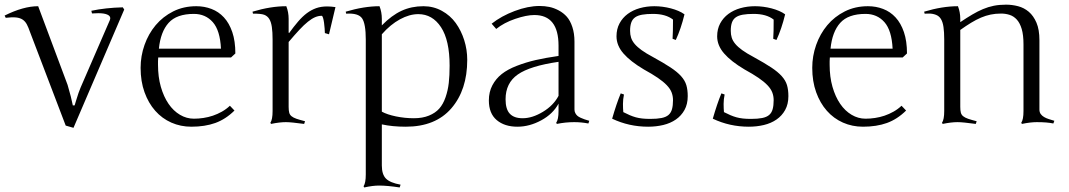

<svg xmlns="http://www.w3.org/2000/svg" viewBox="-49 -535 4683 841"><path d="M272.9 24.9 238.8 15.1 82 -396Q75.7 -414.6 68.8 -427.7Q62 -440.9 50.8 -448.7Q39.6 -456.5 21.7 -458.5Q3.9 -460.4 -23.9 -457L-28.8 -466.8Q53.2 -507.8 118.2 -507.8L247.1 -163.1Q263.7 -106.9 270 -73.2H277.8Q279.8 -79.6 285.2 -97.4Q290.5 -115.2 294.9 -127.7Q299.3 -140.1 304.2 -151.9L432.1 -446.8Q441.4 -469.2 404.8 -475.6Q384.8 -478.5 354 -476.1L351.1 -487.8Q413.1 -501 488.8 -502.9L495.1 -493.2Z M566.9 -237.8Q566.9 -289.6 584 -338.1Q601.1 -386.7 632.8 -424.6Q664.6 -462.4 709.7 -485.1Q754.9 -507.8 811 -507.8Q846.2 -507.8 877.4 -495.8Q908.7 -483.9 931.9 -458.7Q955.1 -433.6 968.5 -394.3Q981.9 -355 981.9 -300.8L962.9 -283.2H644Q643.1 -274.9 643.1 -267.1Q643.1 -259.3 643.1 -251.5Q643.1 -198.2 655.5 -154.8Q668 -111.3 689.2 -80.3Q710.4 -49.3 739.3 -32.2Q768.1 -15.1 800.3 -15.1Q820.8 -15.1 842 -18.3Q863.3 -21.5 883.5 -28.3Q903.8 -35.2 922.9 -45.9Q941.9 -56.6 958 -71.8L978 -50.8Q939.5 -12.7 894 3.7Q848.6 20 789.1 20Q742.2 20 701.4 2Q660.6 -16.1 630.9 -49.8Q601.1 -83.5 584 -131.1Q566.9 -178.7 566.9 -237.8ZM800.3 -474.1Q724.6 -474.1 689.5 -434.8Q654.3 -395.5 647 -321.8H918.9Q915 -401.9 883.1 -438Q851.1 -474.1 800.3 -474.1Z M1145 -361.8Q1145 -394.5 1141.8 -416.5Q1138.7 -438.5 1130.6 -451.7Q1122.6 -464.8 1108.4 -470.2Q1094.2 -475.6 1059.1 -475.1L1057.1 -483.9Q1136.7 -507.8 1205.1 -507.8Q1215.3 -481.9 1215.3 -452.1V-392.1L1217.3 -390.1Q1237.8 -418.5 1256.6 -440.4Q1275.4 -462.4 1294.9 -477.1Q1314.5 -491.7 1335.9 -499.3Q1357.4 -506.8 1383.8 -506.8Q1400.4 -506.8 1420.4 -503.9L1392.1 -384.8L1374 -390.1Q1374 -397.5 1373 -410.2Q1372.1 -422.9 1370.4 -435.3Q1368.7 -447.8 1366 -456.8Q1363.3 -465.8 1359.9 -465.8Q1345.7 -465.8 1331.3 -459.7Q1316.9 -453.6 1299.8 -439.9Q1282.7 -426.3 1262.2 -404.3Q1241.7 -382.3 1215.3 -351.1V-66.9Q1215.3 -51.3 1217.8 -41.7Q1220.2 -32.2 1228 -25.9Q1235.8 -19.5 1250 -14.6Q1264.2 -9.8 1287.1 -3.9L1283.2 7.8Q1254.9 3.9 1235.1 2Q1215.3 0 1203.1 0Q1175.3 0 1138.2 7.8L1135.3 2.9Q1145 -11.2 1145 -48.8Z M1623.5 189.9Q1623.5 229 1641.6 247.3Q1659.7 265.6 1705.6 273.9L1701.7 286.1Q1647.5 277.8 1611.3 277.8Q1583.5 277.8 1546.4 286.1L1543.5 280.8Q1553.2 266.6 1553.2 229V-361.8Q1553.2 -431.2 1536.9 -454.8Q1520.5 -478.5 1467.3 -475.1L1465.3 -483.9Q1545.9 -507.8 1613.3 -507.8Q1623.5 -482.4 1623.5 -452.1V-423.8Q1666.5 -467.8 1710 -487.8Q1753.4 -507.8 1805.7 -507.8Q1849.6 -507.8 1886.5 -487.5Q1923.3 -467.3 1947.3 -434.1Q1971.2 -400.9 1984.4 -359.1Q1997.6 -317.4 1997.6 -272.9Q1997.6 -141.1 1928 -60.5Q1858.4 20 1728.5 20Q1669.4 20 1623.5 9.8ZM1623.5 -384.8V-45.9Q1646.5 -33.2 1685.5 -25.1Q1724.6 -17.1 1763.7 -17.1Q1801.8 -17.1 1829.8 -28.6Q1857.9 -40 1875 -59.3Q1892.1 -78.6 1902.6 -108.9Q1913.1 -139.2 1916.7 -171.6Q1920.4 -204.1 1920.4 -247.1Q1920.4 -358.4 1882.8 -415.8Q1845.2 -473.1 1783.2 -473.1Q1744.6 -473.1 1702.9 -450.4Q1661.1 -427.7 1623.5 -384.8Z M2467.3 -55.2Q2467.3 -46.9 2470.9 -39.8Q2474.6 -32.7 2479.7 -28.1Q2484.9 -23.4 2494.6 -19Q2504.4 -14.6 2511.7 -12.2Q2519 -9.8 2532.2 -5.9L2528.3 5.9Q2497.1 0 2466.3 0Q2427.7 0 2390.1 7.8L2387.2 2.9Q2397.5 -11.2 2397.5 -48.8V-81.1Q2373 -35.6 2321.5 -7.8Q2270 20 2217.3 20Q2161.1 20 2126.7 -9Q2092.3 -38.1 2092.3 -95.2Q2092.3 -132.3 2107.7 -161.4Q2123 -190.4 2148.7 -210.7Q2174.3 -231 2214.6 -246.6Q2254.9 -262.2 2297.6 -272Q2340.3 -281.7 2397.5 -290V-335Q2397.5 -469.2 2291.5 -469.2Q2257.3 -469.2 2207.8 -452.4Q2158.2 -435.5 2124.5 -408.2L2104.5 -431.2Q2147 -464.8 2205.3 -486.8Q2263.7 -508.8 2314.5 -508.8Q2336.9 -508.8 2357.2 -504.6Q2377.4 -500.5 2398.2 -489.5Q2418.9 -478.5 2433.8 -461.7Q2448.7 -444.8 2458 -416.7Q2467.3 -388.7 2467.3 -353ZM2240.2 -17.1Q2282.7 -17.1 2329.1 -45.2Q2375.5 -73.2 2397.5 -115.2V-264.2Q2272.5 -246.1 2219 -208.7Q2165.5 -171.4 2165.5 -100.1Q2165.5 -56.6 2184.1 -36.9Q2202.6 -17.1 2240.2 -17.1Z M2963.4 -113.8Q2963.4 -78.6 2949.2 -53.2Q2935.1 -27.8 2911.4 -11.5Q2887.7 4.9 2856.2 12.5Q2824.7 20 2790 20Q2706.1 20 2632.3 -15.1Q2641.6 -47.4 2650.9 -75Q2660.2 -102.5 2669.9 -126L2684.1 -121.1Q2679.7 -99.6 2679.7 -79.8Q2679.7 -60.1 2681.2 -43.9Q2696.3 -36.1 2709.5 -30.5Q2722.7 -24.9 2735.8 -21.2Q2749 -17.6 2764.2 -15.9Q2779.3 -14.2 2799.3 -14.2Q2829.1 -14.2 2848.6 -18.1Q2868.2 -22 2879.2 -31.5Q2890.1 -41 2894.5 -56.9Q2898.9 -72.8 2898.9 -96.2Q2898.9 -114.3 2892.8 -130.1Q2886.7 -146 2871.8 -161.6Q2856.9 -177.2 2832.3 -194.1Q2807.6 -210.9 2771 -231Q2711.9 -266.1 2681.6 -301Q2651.4 -335.9 2651.4 -376Q2651.4 -407.7 2664.6 -432.4Q2677.7 -457 2700.4 -473.9Q2723.1 -490.7 2753.4 -499.3Q2783.7 -507.8 2817.4 -507.8Q2834.5 -507.8 2853.3 -505.4Q2872.1 -502.9 2889.6 -498.3Q2907.2 -493.7 2922.6 -487.1Q2938 -480.5 2949.2 -472.2Q2933.6 -408.2 2911.1 -359.9L2897 -365.2Q2897.9 -379.4 2898.4 -400.1Q2898.9 -420.9 2898.9 -449.2Q2867.2 -474.1 2811 -474.1Q2783.2 -474.1 2763.9 -470.7Q2744.6 -467.3 2732.9 -459Q2721.2 -450.7 2716.1 -436.3Q2710.9 -421.9 2710.9 -399.9Q2710.9 -383.8 2715.3 -369.9Q2719.7 -356 2731 -342.5Q2742.2 -329.1 2761.5 -315.2Q2780.8 -301.3 2811 -285.2Q2858.4 -259.3 2887.9 -239.7Q2917.5 -220.2 2934.3 -201.4Q2951.2 -182.6 2957.3 -162.1Q2963.4 -141.6 2963.4 -113.8Z M3404.3 -113.8Q3404.3 -78.6 3390.1 -53.2Q3376 -27.8 3352.3 -11.5Q3328.6 4.9 3297.1 12.5Q3265.6 20 3231 20Q3147 20 3073.2 -15.1Q3082.5 -47.4 3091.8 -75Q3101.1 -102.5 3110.8 -126L3125 -121.1Q3120.6 -99.6 3120.6 -79.8Q3120.6 -60.1 3122.1 -43.9Q3137.2 -36.1 3150.4 -30.5Q3163.6 -24.9 3176.8 -21.2Q3189.9 -17.6 3205.1 -15.9Q3220.2 -14.2 3240.2 -14.2Q3270 -14.2 3289.6 -18.1Q3309.1 -22 3320.1 -31.5Q3331.1 -41 3335.4 -56.9Q3339.8 -72.8 3339.8 -96.2Q3339.8 -114.3 3333.7 -130.1Q3327.6 -146 3312.7 -161.6Q3297.9 -177.2 3273.2 -194.1Q3248.5 -210.9 3211.9 -231Q3152.8 -266.1 3122.6 -301Q3092.3 -335.9 3092.3 -376Q3092.3 -407.7 3105.5 -432.4Q3118.7 -457 3141.4 -473.9Q3164.1 -490.7 3194.3 -499.3Q3224.6 -507.8 3258.3 -507.8Q3275.4 -507.8 3294.2 -505.4Q3313 -502.9 3330.6 -498.3Q3348.1 -493.7 3363.5 -487.1Q3378.9 -480.5 3390.1 -472.2Q3374.5 -408.2 3352.1 -359.9L3337.9 -365.2Q3338.9 -379.4 3339.4 -400.1Q3339.8 -420.9 3339.8 -449.2Q3308.1 -474.1 3252 -474.1Q3224.1 -474.1 3204.8 -470.7Q3185.5 -467.3 3173.8 -459Q3162.1 -450.7 3157 -436.3Q3151.9 -421.9 3151.9 -399.9Q3151.9 -383.8 3156.2 -369.9Q3160.6 -356 3171.9 -342.5Q3183.1 -329.1 3202.4 -315.2Q3221.7 -301.3 3252 -285.2Q3299.3 -259.3 3328.9 -239.7Q3358.4 -220.2 3375.2 -201.4Q3392.1 -182.6 3398.2 -162.1Q3404.3 -141.6 3404.3 -113.8Z M3508.8 -237.8Q3508.8 -289.6 3525.9 -338.1Q3543 -386.7 3574.7 -424.6Q3606.4 -462.4 3651.6 -485.1Q3696.8 -507.8 3752.9 -507.8Q3788.1 -507.8 3819.3 -495.8Q3850.6 -483.9 3873.8 -458.7Q3897 -433.6 3910.4 -394.3Q3923.8 -355 3923.8 -300.8L3904.8 -283.2H3585.9Q3585 -274.9 3585 -267.1Q3585 -259.3 3585 -251.5Q3585 -198.2 3597.4 -154.8Q3609.9 -111.3 3631.1 -80.3Q3652.3 -49.3 3681.2 -32.2Q3710 -15.1 3742.2 -15.1Q3762.7 -15.1 3783.9 -18.3Q3805.2 -21.5 3825.4 -28.3Q3845.7 -35.2 3864.7 -45.9Q3883.8 -56.6 3899.9 -71.8L3919.9 -50.8Q3881.3 -12.7 3835.9 3.7Q3790.5 20 3731 20Q3684.1 20 3643.3 2Q3602.5 -16.1 3572.8 -49.8Q3543 -83.5 3525.9 -131.1Q3508.8 -178.7 3508.8 -237.8ZM3742.2 -474.1Q3666.5 -474.1 3631.3 -434.8Q3596.2 -395.5 3588.9 -321.8H3860.8Q3856.9 -401.9 3825 -438Q3793 -474.1 3742.2 -474.1Z M4086.9 -361.8Q4086.9 -394.5 4083.7 -416.5Q4080.6 -438.5 4072.5 -451.7Q4064.5 -464.8 4050.3 -470.2Q4036.1 -475.6 4020.3 -475.6Q4004.4 -475.6 4001 -475.1L3999 -483.9Q4078.6 -507.8 4147 -507.8Q4157.2 -481.9 4157.2 -452.1V-438Q4185.5 -457 4209.5 -471.2Q4233.4 -485.4 4256.6 -495.1Q4279.8 -504.9 4304.2 -509.8Q4328.6 -514.6 4357.9 -514.6Q4384.3 -514.6 4410.4 -507.8Q4436.5 -501 4457.3 -483.4Q4478 -465.8 4491 -435.5Q4503.9 -405.3 4503.9 -358.9V-55.2Q4503.9 -43.5 4509.5 -35.6Q4515.1 -27.8 4524.2 -22.5Q4533.2 -17.1 4544.9 -13.4Q4556.6 -9.8 4569.3 -5.9L4564.9 5.9Q4537.6 0 4492.2 0Q4464.4 0 4427.2 7.8L4424.3 2.9Q4434.1 -11.2 4434.1 -48.8V-340.8Q4434.1 -381.8 4426.3 -408Q4418.5 -434.1 4405 -449Q4391.6 -463.9 4373.8 -469.7Q4356 -475.6 4335.9 -475.6Q4311.5 -475.6 4290.3 -471.2Q4269 -466.8 4247.8 -457.8Q4226.6 -448.7 4204.6 -435.3Q4182.6 -421.9 4157.2 -403.8V-66.9Q4157.2 -51.3 4159.7 -41.7Q4162.1 -32.2 4169.9 -25.9Q4177.7 -19.5 4191.9 -14.6Q4206.1 -9.8 4229 -3.9L4225.1 7.8Q4196.8 3.9 4177 2Q4157.2 0 4145 0Q4117.2 0 4080.1 7.8L4077.1 2.9Q4086.9 -11.2 4086.9 -48.8Z"/></svg>

Font: Junge
Style: Regular
Weight: 400
Designer: Alexei Vanyashin
Foundry: Cyreal (www.cyreal.org)
Version: Version 1.002